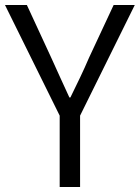

<svg xmlns="http://www.w3.org/2000/svg" viewBox="-20 -752 562 772"><path d="M220 0H302V-287L522 -732H437L338 -520C315 -466 290 -415 263 -360H259C233 -415 211 -466 186 -520L88 -732H0L220 -287Z"/></svg>

Font: Noto Sans HK DemiLight
Style: Regular
Weight: 350
Designer: Ryoko NISHIZUKA 西塚涼子 (kana, bopomofo & ideographs); Paul D. Hunt (Latin, Greek & Cyrillic); Sandoll Communications 산돌커뮤니
Foundry: Adobe
Version: Version 2.004;hotconv 1.0.118;makeotfexe 2.5.65603